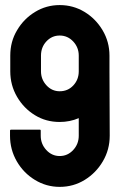

<svg xmlns="http://www.w3.org/2000/svg" viewBox="-20 -727 489 757"><path d="M215.3 9.8Q162.6 9.8 117.7 -17.6Q72.8 -44.9 46.1 -91.1Q19.5 -137.2 19.5 -191.9V-211.9Q19.5 -215.8 24.4 -215.8H136.7Q140.6 -215.8 140.6 -211.9V-191.9Q140.6 -159.2 162.6 -135.5Q184.6 -111.8 215.3 -111.8Q246.6 -111.8 268.6 -135.5Q290.5 -159.2 290.5 -191.9V-261.2Q255.4 -246.1 215.3 -246.1Q161.1 -246.1 117.7 -272.9Q73.7 -299.8 47.1 -345.5Q20.5 -391.1 20.5 -445.8V-507.8Q20.5 -563.5 47.4 -607.9Q73.7 -652.8 118.2 -679.9Q162.6 -707 215.3 -707Q268.6 -707 313 -680.2Q357.4 -653.3 384.5 -607.7Q411.6 -562 411.6 -507.8V-445.8L412.6 -191.9Q412.6 -137.2 385.7 -91.3Q358.9 -45.4 314.2 -17.8Q269.5 9.8 215.3 9.8ZM215.3 -367.2Q247.6 -367.2 269 -390.1Q290.5 -413.1 290.5 -445.8V-507.8Q290.5 -540 268.6 -563.5Q246.6 -586.9 215.3 -586.9Q184.6 -586.9 163.1 -564Q141.6 -541 141.6 -507.8V-445.8Q141.6 -414.1 163.1 -390.6Q184.6 -367.2 215.3 -367.2Z"/></svg>

Font: Bayon
Style: Regular
Weight: 400
Designer: Danh Hong
Version: Version 8.001; ttfautohint (v1.8.3)